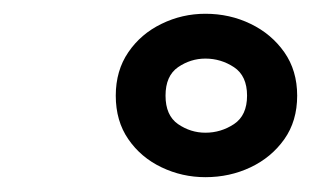

<svg xmlns="http://www.w3.org/2000/svg" viewBox="-20 -760 441 272"><path d="M271 -509Q238 -509 208.8 -523Q179.5 -537 161.8 -562.8Q144 -588.5 144 -624.5Q144 -660 161.8 -686Q179.5 -712 208.8 -726.2Q238 -740.5 271 -740.5Q305.5 -740.5 335 -726.2Q364.5 -712 382.8 -686Q401 -660 401 -624.5Q401 -588.5 382.8 -562.8Q364.5 -537 335 -523Q305.5 -509 271 -509ZM271 -572Q293 -572 311.5 -584.2Q330 -596.5 330 -624.5Q330 -652.5 311.5 -664.8Q293 -677 271 -677Q250 -677 232.2 -664.8Q214.5 -652.5 214.5 -624.5Q214.5 -596.5 232.2 -584.2Q250 -572 271 -572Z"/></svg>

Font: Epilogue ExtraBold
Style: Italic
Weight: 800
Italic angle: -12°
Designer: Tyler Finck
Foundry: Etcetera Type Co
Version: Version 2.111; ttfautohint (v1.8.3)